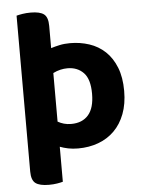

<svg xmlns="http://www.w3.org/2000/svg" viewBox="-57 -705 695 929"><g transform="rotate(-5 290.5 -241.0)"><path d="M211 -1V169Q201 172 183 175Q165 178 143 178Q98 178 78 163Q58 148 58 106V-651Q69 -654 87 -657Q105 -660 127 -660Q172 -660 191.5 -645Q211 -630 211 -588V-480Q230 -486 253 -491Q276 -496 304 -496Q353 -496 397 -481.5Q441 -467 474 -436Q507 -405 526 -357Q545 -309 545 -243Q545 -180 526.5 -131.5Q508 -83 475 -50.5Q442 -18 397 -1.5Q352 15 299 15Q273 15 251 10.5Q229 6 211 -1ZM389 -243Q389 -314 359 -345Q329 -376 281 -376Q264 -376 246.5 -372Q229 -368 211 -359V-123Q225 -115 241 -110.5Q257 -106 276 -106Q330 -106 359.5 -140Q389 -174 389 -243Z"/></g></svg>

Font: Baloo 2 Latin
Style: Bold
Weight: 400
Designer: Sarang Kulkarni and Ek Type
Foundry: Ek Type
Version: Version 1.001